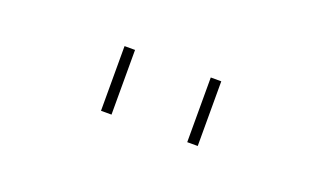

<svg xmlns="http://www.w3.org/2000/svg" viewBox="-31 -838 562 335"><g transform="rotate(20 250.0 -670.0)"><path d="M320.3 -610.4V-730.5H339.8V-610.4ZM160.2 -610.4V-730.5H179.7V-610.4Z"/></g></svg>

Font: Mgen+ 1m thin
Style: Regular
Weight: 100
Designer: [Source Han Sans]
Ryoko NISHIZUKA  (kana & ideographs); Paul D. Hunt (Latin, Greek & Cyrillic); Wenlong ZHANG  (bopomofo
Version: Version 1.059.20150602